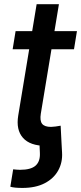

<svg xmlns="http://www.w3.org/2000/svg" viewBox="-20 -696 391 926"><path d="M29.8 204.6 43.5 120.6Q52.2 121.6 60.8 122.3Q69.3 123 76.7 123Q128.9 123 151.6 102.8Q174.3 82.5 172.4 42L170.4 -3.9H276.9L279.3 39.6Q282.2 86.9 261 125.7Q239.7 164.6 196 187.5Q152.3 210.4 87.9 210.4Q69.8 210.4 54.4 209Q39.1 207.5 29.8 204.6ZM351.1 -545.9 336.9 -458.5H41L55.2 -545.9ZM156.7 -675.8H264.2L176.8 -147.5Q171.4 -113.8 183.1 -98.9Q194.8 -84 226.1 -84Q234.4 -84 248.3 -85.9Q262.2 -87.9 272.5 -89.8L276.9 -3.9Q259.8 1.5 239.7 4.4Q219.7 7.3 200.2 7.3Q125 7.3 90.8 -31.2Q56.6 -69.8 67.9 -138.7Z"/></svg>

Font: Inter Medium
Style: Italic
Weight: 500
Italic angle: -9.3988°
Designer: Rasmus Andersson
Foundry: rsms
Version: Version 4.001;git-66647c0bb